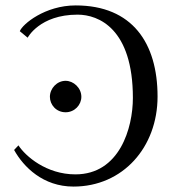

<svg xmlns="http://www.w3.org/2000/svg" viewBox="-20 -678 639 708"><path d="M82 -539C82 -539 126 -624 266 -624C344 -624 470 -572 470 -317C470 -206 421 -35 258 -35C151 -35 74 -102 48 -142L32 -125C67 -62 139 10 251 10C433 10 561 -135 561 -322C561 -519 468 -658 259 -658C146 -658 63 -589 53 -563ZM222 -264C255 -264 280 -291 280 -321C280 -354 251 -380 222 -380C190 -380 164 -352 164 -321C164 -292 187 -264 222 -264Z"/></svg>

Font: Libertinus Serif
Style: Regular
Weight: 400
Designer: Philipp H. Poll, Khaled Hosny
Foundry: Caleb Maclennan
Version: Version 7.050;RELEASE